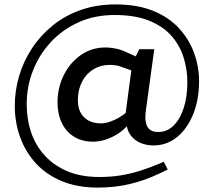

<svg xmlns="http://www.w3.org/2000/svg" viewBox="-20 -707 972 870"><path d="M423 143Q330 143 259.5 113.5Q189 84 142 32.5Q95 -19 71 -86Q47 -153 47 -227Q47 -297 67 -364Q87 -431 125.5 -489Q164 -547 219.5 -592Q275 -637 346.5 -662Q418 -687 504 -687Q602 -687 673.5 -658Q745 -629 791 -579Q837 -529 859.5 -467Q882 -405 882 -338Q882 -256 855.5 -190Q829 -124 782.5 -86Q736 -48 675 -48Q644 -48 616.5 -59.5Q589 -71 572 -94Q555 -117 552 -152L546 -169L575 -388L536 -402Q522 -408 507 -410.5Q492 -413 477 -413Q437 -413 405 -394Q373 -375 354 -341Q335 -307 333 -261Q331 -206 359.5 -177Q388 -148 438 -148Q456 -148 477 -155Q498 -162 518 -173.5Q538 -185 553 -198L562 -143Q540 -117 512 -99.5Q484 -82 455.5 -73.5Q427 -65 401 -65Q360 -65 329 -80Q298 -95 277.5 -121.5Q257 -148 248 -183Q239 -218 241 -258Q244 -319 272 -372.5Q300 -426 348.5 -459Q397 -492 459 -492Q479 -492 504 -487Q529 -482 554 -470L605 -447L581 -423L611 -484H679L641 -206Q636 -168 642 -147Q648 -126 662 -117.5Q676 -109 696 -109Q735 -108 765 -136.5Q795 -165 812 -216.5Q829 -268 829 -334Q829 -393 811.5 -448Q794 -503 755.5 -546Q717 -589 654 -614Q591 -639 499 -639Q409 -639 336 -606Q263 -573 210.5 -516.5Q158 -460 129.5 -387.5Q101 -315 101 -235Q101 -167 121 -107.5Q141 -48 182.5 -2.5Q224 43 285.5 69Q347 95 430 95Q478 95 522 88.5Q566 82 614 67Q662 52 722 26L740 61L705 78Q636 111 568 127Q500 143 423 143Z"/></svg>

Font: REM Medium
Style: Regular
Weight: 400
Version: Version 1.005;gftools[0.9.28]